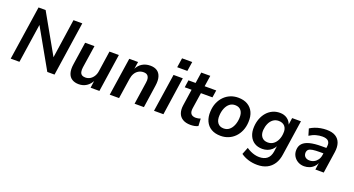

<svg xmlns="http://www.w3.org/2000/svg" viewBox="-55 -1469 4413 2396"><g transform="rotate(20 2152.0 -270.5)"><path d="M44 0 152 -719H246L550 -181H537L616 -719H733L626 0H530L227 -536H240L160 0Z M949 10Q896 10 859 -13Q822 -36 807.5 -84Q793 -132 804 -203L849 -504H973L928 -206Q923 -171 928.5 -146Q934 -121 952 -109Q970 -97 998 -97Q1034 -97 1062 -114.5Q1090 -132 1108.5 -162.5Q1127 -193 1132 -233L1172 -504H1297L1222 0H1105L1119 -103H1123Q1096 -48 1051 -19Q1006 10 949 10Z M1359 0 1435 -504H1552L1536 -401H1533Q1560 -458 1606.5 -486Q1653 -514 1713 -514Q1768 -514 1803.5 -490.5Q1839 -467 1853.5 -419.5Q1868 -372 1857 -300L1813 0H1689L1733 -296Q1739 -334 1733 -357.5Q1727 -381 1710 -394.5Q1693 -408 1661 -408Q1625 -408 1595.5 -390.5Q1566 -373 1548 -342.5Q1530 -312 1524 -271L1483 0Z M2033 -610 2052 -735H2187L2168 -610ZM1947 0 2023 -504H2146L2072 0Z M2434 10Q2370 10 2329 -15Q2288 -40 2272.5 -85Q2257 -130 2266 -190L2298 -407H2207L2221 -504H2316L2338 -650H2458L2436 -504H2590L2575 -407H2422L2390 -197Q2382 -144 2402 -120Q2422 -96 2466 -96Q2482 -96 2498 -99.5Q2514 -103 2528 -108L2533 -11Q2514 0 2487 5Q2460 10 2434 10Z M2833 10Q2759 10 2708 -20Q2657 -50 2632 -105Q2607 -160 2611 -233Q2614 -298 2636 -349.5Q2658 -401 2694.5 -438Q2731 -475 2778.5 -494.5Q2826 -514 2881 -514Q2955 -514 3006 -484Q3057 -454 3082 -400Q3107 -346 3103 -271Q3100 -206 3078 -154.5Q3056 -103 3019.5 -66Q2983 -29 2935.5 -9.5Q2888 10 2833 10ZM2838 -90Q2881 -90 2911 -114.5Q2941 -139 2959 -181.5Q2977 -224 2980 -277Q2984 -342 2956.5 -377.5Q2929 -413 2876 -413Q2834 -413 2803.5 -389Q2773 -365 2755 -322.5Q2737 -280 2734 -226Q2730 -162 2757.5 -126Q2785 -90 2838 -90Z M3387 194Q3323 194 3266.5 176.5Q3210 159 3168 128L3205 35Q3231 53 3259 66Q3287 79 3316.5 86.5Q3346 94 3376 94Q3441 94 3479.5 63Q3518 32 3529 -33L3541 -119L3545 -118Q3529 -85 3503 -61.5Q3477 -38 3445 -26.5Q3413 -15 3377 -15Q3316 -15 3272.5 -42.5Q3229 -70 3206.5 -121Q3184 -172 3188 -240Q3191 -298 3210 -348Q3229 -398 3261 -435Q3293 -472 3337 -493Q3381 -514 3435 -514Q3491 -514 3531.5 -485.5Q3572 -457 3588 -405L3584 -406L3598 -504H3715L3646 -41Q3636 35 3602 87.5Q3568 140 3514 167Q3460 194 3387 194ZM3415 -114Q3458 -114 3489.5 -137.5Q3521 -161 3539.5 -201.5Q3558 -242 3560 -290Q3565 -347 3536.5 -380.5Q3508 -414 3453 -414Q3411 -414 3380 -390.5Q3349 -367 3331.5 -328Q3314 -289 3310 -241Q3306 -183 3334 -148.5Q3362 -114 3415 -114Z M3942 10Q3895 10 3858 -11.5Q3821 -33 3800.5 -69Q3780 -105 3782 -150Q3784 -202 3815 -235Q3846 -268 3907.5 -284Q3969 -300 4064 -300H4140L4129 -224H4067Q4010 -224 3974 -218.5Q3938 -213 3921 -198.5Q3904 -184 3902 -154Q3902 -119 3924 -100Q3946 -81 3981 -81Q4014 -81 4041.5 -95.5Q4069 -110 4088 -137Q4107 -164 4112 -201L4129 -316Q4137 -367 4113.5 -392Q4090 -417 4033 -417Q3992 -417 3950 -405.5Q3908 -394 3864 -366L3838 -454Q3867 -473 3902 -486.5Q3937 -500 3976.5 -507Q4016 -514 4055 -514Q4129 -514 4174 -486.5Q4219 -459 4236.5 -408.5Q4254 -358 4244 -288L4201 0H4090L4105 -105H4110Q4095 -67 4069.5 -41Q4044 -15 4011 -2.5Q3978 10 3942 10Z"/></g></svg>

Font: Nunitoga
Style: Bold Italic
Weight: 700
Italic angle: -9°
Designer: Vernon Adams
Foundry: Vernon Adams
Version: Version 1.0